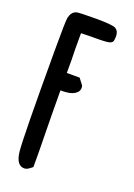

<svg xmlns="http://www.w3.org/2000/svg" viewBox="-127 -780 521 746"><g transform="rotate(20 133.0 -407.0)"><path d="M31 -693Q37 -719 56 -725Q67 -728 135 -728Q207 -728 219 -720Q233 -711 233 -691Q233 -679 231.5 -672Q230 -665 222.5 -661.5Q215 -658 199.5 -657Q184 -656 157 -656H143L101 -655V-587Q101 -577 101.5 -567.5Q102 -558 102 -548V-491H155L168 -474Q172 -469 174 -466Q176 -463 176 -456Q176 -445 169 -437.5Q162 -430 152.5 -426Q143 -422 131.5 -420.5Q120 -419 111 -419H102V-407Q102 -345 105 -159V-103L92 -93Q82 -86 73 -86Q40 -86 34 -141Q28 -198 28 -560Q28 -678 31 -693Z"/></g></svg>

Font: PreciousPlastic
Style: Regular
Weight: 700
Version: Version 001.006